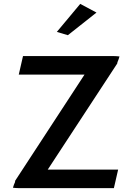

<svg xmlns="http://www.w3.org/2000/svg" viewBox="-20 -983 688 993"><path d="M274 -818 331 -801 479 -918 395 -963ZM47 -12C56 -11 66 -10 78 -10H569L591 -106H227L586 -654C586 -655 587 -656 587 -658V-660C592 -670 595 -682 598 -691C589 -692 579 -693 568 -693H99L77 -597H417L59 -49C58 -47 58 -48 58 -44V-42C53 -32 50 -22 47 -12Z"/></svg>

Font: Bluebird
Style: Li
Weight: 300
Designer: Jasper
Foundry: Cannot Into Space Fonts
Version: Version 0.98